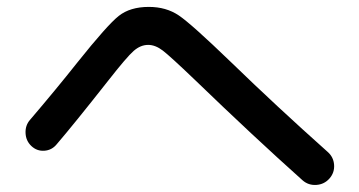

<svg xmlns="http://www.w3.org/2000/svg" viewBox="-20 -625 1040 556"><path d="M144 -207Q130 -190 108.5 -188.5Q87 -187 71 -202Q55 -217 54 -239.5Q53 -262 67 -278Q143 -367 204 -444Q291 -553 324 -579Q357 -605 411 -605Q461 -605 497.5 -580.5Q534 -556 649 -445Q781 -317 929 -185Q946 -170 947.5 -147.5Q949 -125 934 -108Q919 -91 896 -89.5Q873 -88 856 -103Q715 -229 543 -395Q473 -462 451.5 -478.5Q430 -495 409 -495Q387 -495 367 -477.5Q347 -460 293 -391Q193 -264 144 -207Z"/></svg>

Font: Rounded Mplus 1c Medium
Style: Regular
Weight: 500
Version: Version 1.059.20150529